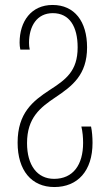

<svg xmlns="http://www.w3.org/2000/svg" viewBox="-20 -744 440 774"><path d="M199 10C293 10 353 -55 353 -168C353 -190 351 -216 347 -234H308C313 -213 315 -190 315 -168C315 -80 275 -23 198 -23C130 -23 89 -78 89 -167C89 -270 143 -311 204 -352C271 -397 331 -442 331 -553C331 -658 280 -724 192 -724C106 -724 59 -658 59 -572C59 -564 60 -552 62 -544H100C98 -552 97 -562 97 -571C97 -639 129 -691 193 -691C260 -691 293 -637 293 -553C293 -457 245 -423 180 -381C113 -337 51 -289 51 -169C51 -57 107 10 199 10Z"/></svg>

Font: Noto Sans Georgian ExtraCondensed ExtraLight
Style: Regular
Weight: 200
Width: 2
Designer: Monotype Design Team, Akaki Razmadze
Foundry: Google LLC
Version: Version 2.005